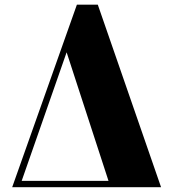

<svg xmlns="http://www.w3.org/2000/svg" viewBox="-20 -784 724 804"><path d="M31 0 302 -764.5H389.5L654.5 0H443L259 -565L61.5 0ZM49.5 0V-26.5H568V0Z"/></svg>

Font: Bodoni Moda 9pt ExtraBold
Style: Regular
Weight: 800
Designer: Owen Earl
Foundry: indestructible type
Version: Version 2.005